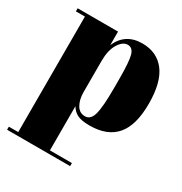

<svg xmlns="http://www.w3.org/2000/svg" viewBox="-169 -612 926 976"><g transform="rotate(30 294.0 -124.0)"><path d="M251 -305V-122Q251 -79 268 -49Q285 -19 318 -19Q351 -19 363 -63Q375 -107 375 -217V-269Q375 -372 365 -407.5Q355 -443 326 -443Q297 -443 274 -405.5Q251 -368 251 -305ZM249 -476V-397Q288 -486 387 -486Q473 -486 520.5 -424Q568 -362 568 -236Q568 -110 516.5 -50Q465 10 362 10Q314 10 290 -2Q266 -14 251 -39V220H380V238H10V220H65V-458H12V-476Z"/></g></svg>

Font: SVN-Abril Fatface
Style: Regular
Weight: 400
Designer: Veronika Burian, Jos? Scaglione
Foundry: TypeTogether
Version: Version 1.001